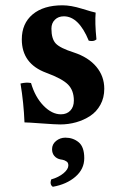

<svg xmlns="http://www.w3.org/2000/svg" viewBox="-20 -464 467 731"><path d="M58.1 -146Q80.1 -151.4 98.1 -147.9Q113.8 -94.2 145.8 -61.5Q177.7 -28.8 211.9 -28.8Q234.4 -28.8 247.8 -43Q261.2 -57.1 261.2 -81.1Q261.2 -119.6 239 -142.1Q216.8 -164.6 155.8 -187Q63 -221.2 63 -314Q63 -374.5 104.2 -409.2Q145.5 -443.8 217.8 -443.8Q250 -443.8 291.7 -430.9Q333.5 -418 344.2 -416Q340.8 -377.9 347.2 -314Q336.9 -304.7 317.9 -309.1Q279.8 -401.9 223.1 -401.9Q202.1 -401.9 189 -388.9Q175.8 -376 175.8 -355Q175.8 -315.9 192.4 -298.3Q209 -280.8 261.2 -264.2Q316.4 -246.1 346.7 -210Q377 -173.8 377 -126Q377 -91.8 362.3 -65.2Q347.7 -38.6 323.5 -22.7Q299.3 -6.8 270 1.5Q240.7 9.8 209 9.8Q191.4 9.8 138.4 5.9Q85.4 2 73.2 2Q70.3 -72.3 58.1 -146ZM229 60.1Q258.3 60.1 279.5 77.6Q300.8 95.2 300.8 138.2Q300.8 179.7 267.3 208.7Q233.9 237.8 181.2 247.1Q168.5 239.3 174.8 219.2Q203.6 210.9 221.9 195.6Q240.2 180.2 240.2 166Q240.2 160.2 238.3 156.2Q236.3 152.3 231.9 149.9Q227.5 147.5 224.9 146.2Q222.2 145 216.8 144L210.9 143.1Q195.8 140.1 187 129.9Q178.2 119.6 178.2 104Q178.2 85 193.6 72.5Q209 60.1 229 60.1Z"/></svg>

Font: Common Serif
Style: Bold
Weight: 700
Designer: Philipp H. Poll, Khaled Hosny
Foundry: Stefan Peev, Context Ltd.
Version: Version 1.026